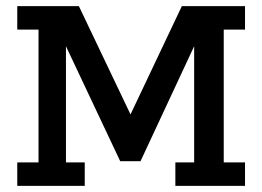

<svg xmlns="http://www.w3.org/2000/svg" viewBox="-20 -603 850 623"><path d="M36 0V-76H105V-507H36V-583H236L411 -216H396L570 -583H775V-507H706V-76H775V0H549V-76H610V-453L436 -80H370L194 -453V-76H255V0Z"/></svg>

Font: Rokkitt Medium
Style: Regular
Weight: 500
Version: Version 3.103